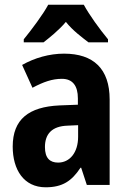

<svg xmlns="http://www.w3.org/2000/svg" viewBox="-20 -786 549 816"><path d="M336 -766H185C164 -726 113 -658 81 -619V-606H165C189 -625 229 -656 260 -693C289 -656 329 -627 356 -606H439V-619C402 -664 360 -722 336 -766ZM252 -558C190 -558 127 -540 74 -510L118 -413C165 -438 202 -451 243 -451C289 -451 311 -421 311 -368V-341L233 -338C102 -332 34 -279 34 -163C34 -65 81 10 174 10C246 10 285 -17 322 -73H325L349 0H446V-363C446 -494 377 -558 252 -558ZM268 -252 312 -254V-205C312 -137 276 -95 227 -95C192 -95 171 -114 171 -161C171 -216 200 -250 268 -252Z"/></svg>

Font: Noto Sans Telugu Condensed
Style: Bold
Weight: 700
Width: 3
Designer: Jelle Bosma - Monotype Design Team
Foundry: Monotype Imaging Inc.
Version: Version 2.005